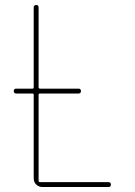

<svg xmlns="http://www.w3.org/2000/svg" viewBox="-20 -750 540 770"><path d="M44.9 -375Q35.2 -375 35.2 -384.8Q35.2 -394.5 44.9 -394.5H110.4Q115.2 -394.5 115.2 -400.4V-719.7Q115.2 -729.5 125 -730Q134.8 -730.5 134.8 -719.7V-400.4Q134.8 -395.5 139.6 -394.5H294.9Q304.7 -394.5 304.7 -384.8Q304.7 -375 294.9 -375H139.6Q134.8 -375 134.8 -370.1V-25.4Q134.8 -20.5 139.6 -19.5H415Q424.8 -19.5 424.8 -9.8Q424.8 0 415 0H150.4Q135.7 0 125.5 -9.8Q115.2 -19.5 115.2 -35.2V-370.1Q115.2 -375 110.4 -375Z"/></svg>

Font: Rounded Mgen+ 1mn thin
Style: Regular
Weight: 100
Designer: [Source Han Sans]
Ryoko NISHIZUKA  (kana & ideographs); Paul D. Hunt (Latin, Greek & Cyrillic); Wenlong ZHANG  (bopomofo
Version: Version 1.059.20150602